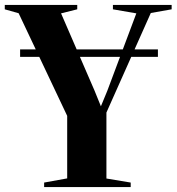

<svg xmlns="http://www.w3.org/2000/svg" viewBox="-38 -763 720 783"><path d="M236 -35.5V-290.5L38 -709L-18.5 -725V-743H277V-725L211 -708.5L347.5 -393.5L373.5 -329.5L399.5 -392.5L518 -708.5L422.5 -725V-743H662V-725L577 -710L396 -304V-35L495 -18.5V0H142V-18.5ZM606 -561.5V-531H44V-561.5Z"/></svg>

Font: Merriweather 144pt
Style: Bold
Weight: 700
Version: Version 2.100